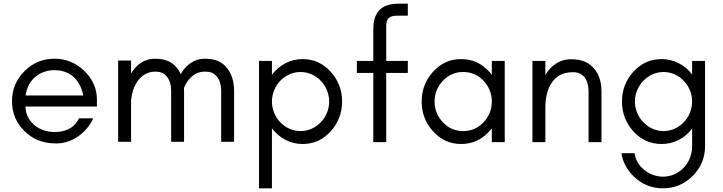

<svg xmlns="http://www.w3.org/2000/svg" viewBox="-20 -770 3914 1040"><path d="M485 -129H408C381 -74 332.7 -55 275 -55C186 -55 119 -115 118 -193H505L505 -230C505 -290.5 481.8 -342.9 435.5 -387C390 -430.3 336.5 -452 275 -452C211.7 -452 157.5 -429.5 112.5 -384.5C67.5 -339.5 45 -285.3 45 -222C45 -158.3 67.5 -104.3 112.5 -60C153.5 -19.7 205.4 7 285.5 7C377.9 7 454 -59.2 485 -129ZM431 -253H119C129 -337 195 -390 275 -390C365 -390 416 -331 431 -253Z M959 -368.4C935.6 -419.1 895.1 -452 820 -452C757 -452 715.1 -414.4 690 -371.9V-442H620V-2H690V-227.1C693.7 -262.8 702.7 -293.1 717 -318C735.2 -349.8 771.3 -382 818 -382C838.7 -382 854 -378.8 864 -372.5C892.7 -354.3 907 -322.5 907 -277V-2H977V-277C977 -282.8 976.8 -288.4 976.5 -293.9C993.6 -337.5 1031.1 -382 1089 -382C1109.7 -382 1125 -378.8 1135 -372.5C1163.7 -354.3 1178 -322.5 1178 -277L1178 -2H1248V-277C1248 -326.8 1235.8 -367.4 1211.5 -399C1185.9 -432.2 1151 -452 1091 -452C1026.3 -452 984 -412.7 959 -368.4Z M1619 10C1679.8 10 1730.9 -13.3 1772.5 -60C1812.8 -105.3 1833 -158.6 1833 -220C1833 -281.4 1812.8 -334.7 1772.5 -380C1730.9 -426.7 1679.8 -450 1619 -450C1550.9 -450 1493.2 -417.5 1453 -364.9V-440H1383V250L1453 250V-75.1C1493.3 -22.4 1550.9 10 1619 10ZM1608 -60C1521.8 -60 1453 -134.2 1453 -220C1453 -305.8 1521.8 -380 1608 -380C1694.2 -380 1763 -305.8 1763 -220C1763 -134.2 1694.2 -60 1608 -60Z M2002 -610V-440H1913V-375H2002V0H2072V-375H2189V-440H2072V-630C2072 -666.9 2087.7 -685 2129 -685H2189V-750H2139C2043.5 -750 2002 -702.8 2002 -610Z M2644 -220C2644 -177.2 2629.2 -139.8 2599.5 -108C2569.7 -76 2532.8 -60 2489 -60C2445.2 -60 2408.3 -76 2378.5 -108C2348.8 -139.8 2334 -177.2 2334 -220C2334 -262.8 2348.8 -300.2 2378.5 -332C2408.3 -364 2445.2 -380 2489 -380C2532.8 -380 2569.7 -364 2599.5 -332C2629.2 -300.2 2644 -262.8 2644 -220ZM2714 0V-440H2644V-364.9C2640.1 -370 2635.9 -375.1 2631.5 -380C2589.9 -426.7 2538.8 -450 2478 -450C2417.2 -450 2366.1 -426.7 2324.5 -380C2284.2 -334.7 2264 -281.4 2264 -220C2264 -158.6 2284.2 -105.3 2324.5 -60C2366.1 -13.3 2417.2 10 2478 10C2538.8 10 2589.9 -13.3 2631.5 -60C2635.9 -64.9 2640.1 -70 2644 -75.1V0Z M2934 -364.4V-440H2864V0H2934V-184C2934 -240 2944.5 -284.5 2965.5 -317.5C2988.8 -354.2 3023.8 -379 3084 -379C3143.3 -379 3168 -333 3168 -275L3168 0H3238V-275C3238 -326 3224.7 -367.2 3198 -398.5C3170.3 -431.1 3134.4 -449 3073 -449C3005.9 -449 2960.6 -409.1 2934 -364.4Z M3574 -60C3489.1 -60 3419 -134.3 3419 -220C3419 -305.7 3489.1 -380 3574 -380C3660.2 -380 3729 -305.8 3729 -220C3729 -134.2 3660.2 -60 3574 -60ZM3564 -450C3502.7 -450 3451.2 -426.7 3409.5 -380C3369.2 -334.7 3349 -281.3 3349 -220C3349 -158.7 3369.2 -105.3 3409.5 -60C3451.2 -13.3 3502.7 10 3564 10C3629.9 10 3690.5 -21.2 3729 -73.8V22C3729 116 3656.9 187 3571 187C3497.1 187 3426 132 3417.3 60H3345.9C3353.3 106.7 3374.7 147.7 3410 183C3454.7 227.7 3508.3 250 3571 250C3633.7 250 3687.3 227.7 3732 183C3776.7 138.3 3799 84.7 3799 22V-440H3729V-366.2C3690.2 -419.2 3626.7 -450 3564 -450Z"/></svg>

Font: GI
Style: Regular
Weight: 400
Designer: Alfredo Marco Pradil
Version: Version 1.01 2015